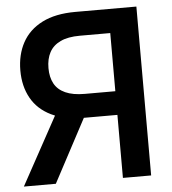

<svg xmlns="http://www.w3.org/2000/svg" viewBox="-52 -776 738 824"><g transform="rotate(-5 317.0 -364.0)"><path d="M565.9 0H444.3V-624H313.5Q261.7 -624 229.5 -608.6Q197.3 -593.3 182.1 -564.9Q167 -536.6 167 -497.1Q167 -458 181.9 -430.4Q196.8 -402.8 229.2 -388.2Q261.7 -373.5 312.5 -373.5H495.1V-271.5H303.7Q217.8 -271.5 160.4 -299.3Q103 -327.1 74.5 -378.2Q45.9 -429.2 45.9 -497.1Q45.9 -565.4 74.2 -617.4Q102.5 -669.4 159.7 -698.5Q216.8 -727.5 302.7 -727.5H565.9ZM155.3 0H17.6L197.3 -328.6H330.1Z"/></g></svg>

Font: Inter Cardless Tabular Medium
Style: Regular
Weight: 500
Designer: Rasmus Andersson
Foundry: rsms
Version: Version 4.000;git-4fc901f